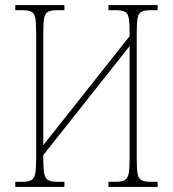

<svg xmlns="http://www.w3.org/2000/svg" viewBox="-20 -734 679 754"><path d="M40 0V-20H66Q90 -20 102 -26Q114 -32 118 -51Q122 -70 122 -108V-606Q122 -645 118.5 -663.5Q115 -682 103 -688Q91 -694 67 -694H40V-714H233V-694H205Q181 -694 169 -688Q157 -682 153.5 -663.5Q150 -645 150 -606V-164L489 -592V-606Q489 -645 485.5 -663.5Q482 -682 470 -688Q458 -694 434 -694H406V-714H599V-694H571Q547 -694 535.5 -688Q524 -682 520.5 -663.5Q517 -645 517 -606V-108Q517 -70 520.5 -51Q524 -32 536.5 -26Q549 -20 573 -20H599V0H406V-20H432Q457 -20 469 -26Q481 -32 485 -51Q489 -70 489 -108V-553L150 -125V-108Q150 -70 154 -51Q158 -32 170 -26Q182 -20 206 -20H233V0Z"/></svg>

Font: Noto Serif Condensed Thin
Style: Regular
Weight: 100
Width: 3
Designer: Monotype Design Team
Foundry: Monotype Imaging Inc.
Version: Version 2.013; ttfautohint (v1.8.4.7-5d5b)